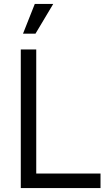

<svg xmlns="http://www.w3.org/2000/svg" viewBox="-20 -950 548 970"><path d="M85 0V-700.2H163.1V-73.2H487.8V0ZM96.2 -779.8 155.8 -930.2H249L159.2 -779.8Z"/></svg>

Font: Uncut Sans
Style: Regular
Weight: 400
Designer: Kasper Nordkvist
Foundry: UNCUT.wtf
Version: Version 1.304;Glyphs 3.2 (3246)